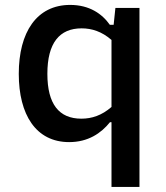

<svg xmlns="http://www.w3.org/2000/svg" viewBox="-20 -552 660 762"><path d="M54.5 -259C54.5 -97 122.5 12 254.5 12C329.5 12 381 -23 416.5 -67H422.5V190H533.5V-520.5H438L431 -453.5H416C385 -497.5 334.5 -532.5 258.5 -532.5C125.5 -532.5 54.5 -424 54.5 -259ZM168 -259C168 -381.5 216 -439.5 304 -439.5C344 -439.5 384 -427 422.5 -393.5V-127.5C384 -94 344.5 -81 303 -81C214 -81 168 -139 168 -259Z"/></svg>

Font: Monaspace Neon Medium
Style: Regular
Weight: 500
Designer: Riley Cran & the Lettermatic Team
Foundry: Lettermatic
Version: Version 1.200 (Monaspace Neon)